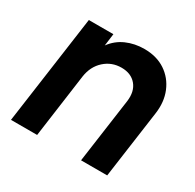

<svg xmlns="http://www.w3.org/2000/svg" viewBox="-127 -694 846 833"><g transform="rotate(30 296.5 -278.0)"><path d="M23 0 99 -544H222L214 -483Q241 -520 282 -538Q323 -556 371 -556Q433 -556 476.5 -527Q520 -498 540.5 -448.5Q561 -399 552 -337L505 0H374L419 -322Q426 -374 400 -405Q374 -436 326 -436Q277 -436 241.5 -404Q206 -372 198 -319L154 0Z"/></g></svg>

Font: Plus Jakarta Sans
Style: Bold Italic
Weight: 700
Italic angle: -8°
Designer: Gumpita Rahayu
Foundry: Tokotype
Version: Version 2.071; ttfautohint (v1.8.4.7-5d5b);gftools[0.9.29]